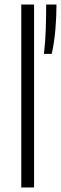

<svg xmlns="http://www.w3.org/2000/svg" viewBox="-20 -828 270 848"><path d="M74 0V-808H130.5V0ZM174 -590Q180.5 -643 182.2 -701.2Q184 -759.5 184 -808H229.5Q229.5 -757 224.8 -699.2Q220 -641.5 208.5 -590Z"/></svg>

Font: Encode Sans Semi Condensed Light
Style: Regular
Weight: 300
Width: 4
Designer: Multiple Designers
Foundry: Impallari Type
Version: Version 3.000; ttfautohint (v1.8.3) -l 8 -r 50 -G 200 -x 14 